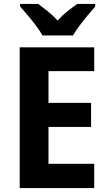

<svg xmlns="http://www.w3.org/2000/svg" viewBox="-20 -954 551 974"><path d="M458 0H80V-714H458V-593H226V-432H442V-310H226V-123H458ZM196 -774Q184 -795 163.5 -822.5Q143 -850 121 -876Q99 -902 82 -921V-934H174Q196 -918 222 -897Q248 -876 272 -850Q297 -877 323 -897.5Q349 -918 372 -934H463V-921Q447 -903 425 -876.5Q403 -850 383 -823Q363 -796 350 -774Z"/></svg>

Font: Noto Sans Armenian SemiCondensed
Style: Bold
Weight: 700
Width: 4
Designer: Monotype Design Team
Foundry: Monotype Imaging Inc.
Version: Version 2.008; ttfautohint (v1.8.4.7-5d5b)